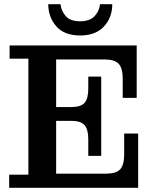

<svg xmlns="http://www.w3.org/2000/svg" viewBox="-20 -900 745 920"><path d="M24 0V-63H116V-619H26V-682H249V0ZM249 0V-68H642V0ZM403 -233Q403 -280 385 -300.5Q367 -321 322 -321H465V-153H403ZM249 -321V-387H465V-321ZM489 -68Q537 -68 556 -89Q575 -110 575 -160V-260H642V-68ZM322 -387Q367 -387 385 -407Q403 -427 403 -475V-533H465V-387ZM249 -615V-682H635V-615ZM568 -523Q568 -574 548.5 -594.5Q529 -615 482 -615H635V-431H568ZM364 -730Q289 -730 250.5 -773Q212 -816 211 -880H270Q273 -849 294.5 -823.5Q316 -798 364 -798Q411 -798 434 -823.5Q457 -849 459 -880H518Q518 -816 478 -773Q438 -730 364 -730Z"/></svg>

Font: Montagu Slab 120pt Medium
Style: Regular
Weight: 500
Designer: Florian Karsten
Foundry: Florian Karsten
Version: Version 1.000